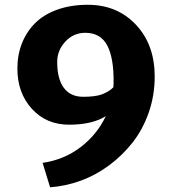

<svg xmlns="http://www.w3.org/2000/svg" viewBox="-20 -771 728 803"><path d="M189.5 12.2 158.2 -89.8Q248.5 -103 317.4 -155.8Q386.2 -208.5 422.4 -285.2Q365.7 -249.5 269 -249.5Q173.8 -249.5 113.3 -315.9Q52.7 -382.3 52.7 -484.4Q52.7 -541.5 71.8 -589.8Q90.8 -638.2 127 -674.3Q163.1 -710.4 219.7 -730.7Q276.4 -751 347.2 -751Q470.2 -751 548.6 -667.5Q627 -584 627 -451.2Q627 -372.1 602.1 -300.5Q577.1 -229 534.4 -174.8Q491.7 -120.6 436 -79.3Q380.4 -38.1 317.1 -15.1Q253.9 7.8 189.5 12.2ZM328.1 -366.2Q379.4 -366.2 407.2 -376.7Q435.1 -387.2 454.1 -405.8Q455.1 -418.5 455.1 -424.3Q456.5 -527.3 428.7 -580.6Q400.9 -633.8 336.4 -633.8Q287.1 -633.8 253.2 -596.9Q219.2 -560.1 219.2 -511.7Q219.2 -441.4 246.8 -403.8Q274.4 -366.2 328.1 -366.2Z"/></svg>

Font: HaufeMerriweatherSans
Style: Bold
Weight: 700
Designer: Eben Sorkin
Foundry: Eben Sorkin
Version: Version 1.56